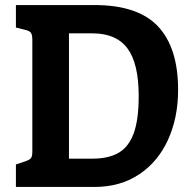

<svg xmlns="http://www.w3.org/2000/svg" viewBox="-20 -740 753 760"><path d="M685 -384Q685 -275 645.5 -187.5Q606 -100 531 -50Q456 0 354 0H43V-89L79 -101Q97 -107 102.5 -114Q108 -121 108 -141V-582Q108 -602 102.5 -610Q97 -618 79 -622L43 -631V-720H354Q526 -720 605.5 -635.5Q685 -551 685 -384ZM529 -359Q529 -489 484.5 -548.5Q440 -608 346 -608H253V-112H346Q410 -112 450 -135.5Q490 -159 509.5 -213Q529 -267 529 -359Z"/></svg>

Font: Enriqueta
Style: Bold
Weight: 700
Designer: Viviana Monsalve, Gustavo Ibarra
Foundry: 72Puntos
Version: Version 2.000